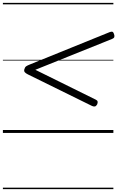

<svg xmlns="http://www.w3.org/2000/svg" viewBox="-20 -918 810 1326"><path d="M616 -186 173 -404Q157 -412 151 -419.5Q145 -427 148 -439Q152 -454 160.5 -460Q169 -466 187 -473L737 -696Q750 -701 756.5 -698.5Q763 -696 767 -684Q772 -671 769.5 -662.5Q767 -654 754 -649L224 -436L641 -230Q652 -225 654 -217Q656 -209 651 -197Q644 -185 636 -183Q628 -181 616 -186ZM0 378H763V388H0ZM0 -20H763V0H0ZM0 -505H763V-500H0ZM0 -898H763V-888H0Z"/></svg>

Font: Playwrite DE SAS Guides
Style: Regular
Weight: 400
Designer: Veronika Burian, José Scaglione
Foundry: TypeTogether
Version: Version 1.003